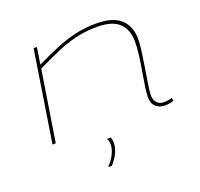

<svg xmlns="http://www.w3.org/2000/svg" viewBox="-131 -685 1091 1049"><g transform="rotate(-20 415.0 -160.0)"><path d="M164 -530H183L168 -433Q233 -464 290 -488Q347 -512 405.5 -526Q464 -540 531 -540Q626 -540 672 -498.5Q718 -457 718 -381Q718 -352 712 -307.5Q706 -263 698 -215.5Q690 -168 684 -128Q678 -88 678 -69Q678 -39 693.5 -24Q709 -9 733 -9Q759 -9 780 -17L784 1Q772 6 758 8Q744 10 734 10Q700 10 679.5 -9Q659 -28 659 -66Q659 -86 664.5 -124Q670 -162 678 -207.5Q686 -253 691.5 -297.5Q697 -342 697 -376Q697 -443 657.5 -482Q618 -521 528 -521Q461 -521 404 -507Q347 -493 290 -468.5Q233 -444 165 -411L100 0H81ZM370 73H394Q397 84 398 91Q399 98 399 105Q399 161 346 220H325Q380 159 380 108Q380 84 370 73Z"/></g></svg>

Font: Georama Extra Expanded Thin
Style: Italic
Weight: 100
Width: 8
Italic angle: -9°
Designer: Jean-Baptiste Levee
Foundry: Production Type
Version: Version 1.000